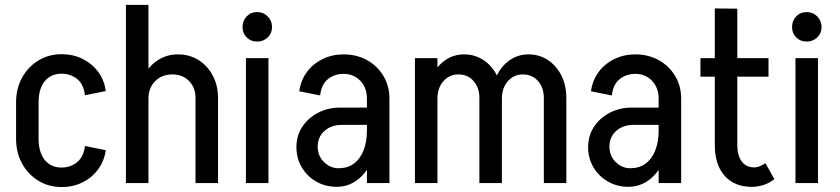

<svg xmlns="http://www.w3.org/2000/svg" viewBox="-20 -740 3396 776"><path d="M45 -178V-327H136V-178ZM45 -326Q45 -382.2 69.2 -426.1Q93.5 -470 135.1 -495.5Q176.8 -521 229.5 -521V-442.2Q185.8 -442.2 160.9 -411.9Q136 -381.5 136 -326ZM323.2 -355Q318.2 -399.8 291.6 -421Q265 -442.2 228.5 -442.2V-521Q275.8 -521 314 -501.9Q352.2 -482.8 376.9 -449.5Q401.5 -416.2 407.5 -372ZM45 -179H136Q136 -124.2 160.9 -93.5Q185.8 -62.8 229.5 -62.8V16Q176.8 16 135.1 -9.5Q93.5 -35 69.2 -79Q45 -123 45 -179ZM323.2 -150 407.5 -133Q401.5 -89.8 376.9 -56Q352.2 -22.2 314 -3.1Q275.8 16 228.5 16V-62.8Q265 -62.8 291.6 -84.5Q318.2 -106.2 323.2 -150Z M489 0V-505H580V0ZM770.2 0V-344.2H861.2V0ZM770.2 -344Q770.2 -386.2 743.9 -412.8Q717.5 -439.2 676.8 -439.2L699.8 -520.2Q746 -520.2 782.5 -497.2Q819 -474.2 840.1 -434.2Q861.2 -394.2 861.2 -344ZM540 -341.5Q540 -392.5 561.1 -433.1Q582.2 -473.8 618.2 -497Q654.2 -520.2 699.8 -520.2L676.8 -439.2Q634.2 -439.2 607.1 -412Q580 -384.8 580 -341.5ZM489 0V-720.2H580V0Z M974 0V-505H1065V0ZM1019.2 -572Q993.8 -572 977 -588.8Q960.2 -605.5 960.2 -631Q960.2 -656.2 977 -673.8Q993.8 -691.2 1019.2 -691.2Q1044.5 -691.2 1062 -673.8Q1079.5 -656.2 1079.5 -631Q1079.5 -605.5 1062 -588.8Q1044.5 -572 1019.2 -572Z M1463 0V-344.2H1554V0ZM1340.5 15 1348 -60Q1384 -60 1409.4 -78.1Q1434.8 -96.2 1448.9 -131Q1463 -165.8 1463 -213.5L1508 -216Q1508 -148.2 1486 -96Q1464 -43.8 1426.4 -14.4Q1388.8 15 1340.5 15ZM1340.5 15Q1295.5 15 1258.5 -6Q1221.5 -27 1199.8 -63.5Q1178 -100 1178 -145.2L1264 -147.8Q1264 -110 1289.6 -85Q1315.2 -60 1348 -60ZM1178 -145.2Q1178 -191.5 1201.5 -227.2Q1225 -263 1265.1 -284.1Q1305.2 -305.2 1355.5 -305.2L1360.5 -235.2Q1318.8 -235.2 1291.4 -210.8Q1264 -186.2 1264 -147.8ZM1360.5 -235.2 1355.5 -305.2H1510.2V-235.2ZM1463 -213.5V-342.5H1508V-216ZM1554 -341.5H1463Q1463 -385.5 1436.2 -413.5Q1409.5 -441.5 1368.2 -441.5V-520.2Q1421.5 -520.2 1463.4 -497Q1505.2 -473.8 1529.6 -433.1Q1554 -392.5 1554 -341.5ZM1273.8 -354.2 1189.5 -371.2Q1195.8 -415.5 1220.2 -448.8Q1244.8 -482 1283.5 -501.1Q1322.2 -520.2 1368.5 -520.2V-441.5Q1332.2 -441.5 1305.5 -420.2Q1278.8 -399 1273.8 -354.2Z M1657 0V-505H1748V0ZM1917.5 0V-344.2H2008.5V0ZM1707.2 -341.5Q1707.2 -392.5 1726.8 -433.1Q1746.2 -473.8 1779.9 -497Q1813.5 -520.2 1855.8 -520.2L1832.8 -439.2Q1796.5 -439.2 1772.2 -412Q1748 -384.8 1748 -341.5ZM1917.5 -344.2Q1917.5 -386.2 1893.8 -412.8Q1870 -439.2 1832.8 -439.2L1855.8 -520.2Q1899.5 -520.2 1934.1 -497.2Q1968.8 -474.2 1988.6 -434.4Q2008.5 -394.5 2008.5 -344.2ZM2178 0V-344.2H2269V0ZM1967.8 -341.5Q1967.8 -392.5 1987.2 -433.1Q2006.8 -473.8 2040.4 -497Q2074 -520.2 2116.2 -520.2L2093.2 -439.2Q2057 -439.2 2032.8 -412Q2008.5 -384.8 2008.5 -341.5ZM2178 -344.2Q2178 -386.2 2154.2 -412.8Q2130.5 -439.2 2093.2 -439.2L2116.2 -520.2Q2160 -520.2 2194.6 -497.2Q2229.2 -474.2 2249.1 -434.4Q2269 -394.5 2269 -344.2Z M2642 0V-344.2H2733V0ZM2519.5 15 2527 -60Q2563 -60 2588.4 -78.1Q2613.8 -96.2 2627.9 -131Q2642 -165.8 2642 -213.5L2687 -216Q2687 -148.2 2665 -96Q2643 -43.8 2605.4 -14.4Q2567.8 15 2519.5 15ZM2519.5 15Q2474.5 15 2437.5 -6Q2400.5 -27 2378.8 -63.5Q2357 -100 2357 -145.2L2443 -147.8Q2443 -110 2468.6 -85Q2494.2 -60 2527 -60ZM2357 -145.2Q2357 -191.5 2380.5 -227.2Q2404 -263 2444.1 -284.1Q2484.2 -305.2 2534.5 -305.2L2539.5 -235.2Q2497.8 -235.2 2470.4 -210.8Q2443 -186.2 2443 -147.8ZM2539.5 -235.2 2534.5 -305.2H2689.2V-235.2ZM2642 -213.5V-342.5H2687V-216ZM2733 -341.5H2642Q2642 -385.5 2615.2 -413.5Q2588.5 -441.5 2547.2 -441.5V-520.2Q2600.5 -520.2 2642.4 -497Q2684.2 -473.8 2708.6 -433.1Q2733 -392.5 2733 -341.5ZM2452.8 -354.2 2368.5 -371.2Q2374.8 -415.5 2399.2 -448.8Q2423.8 -482 2462.5 -501.1Q2501.2 -520.2 2547.5 -520.2V-441.5Q2511.2 -441.5 2484.5 -420.2Q2457.8 -399 2452.8 -354.2Z M2869 -152.5V-705.8L2960 -705V-152.5ZM2811 -430V-505H3086V-430ZM2869 -153.5H2960Q2960 -125.2 2968.1 -105.1Q2976.2 -85 2991.2 -74.2Q3006.2 -63.5 3027.2 -63.5L3018.5 15.2Q2948.5 15.2 2908.8 -29.4Q2869 -74 2869 -153.5ZM3073.5 -80.5 3109.8 -15.8Q3090 -0.5 3066.5 7.4Q3043 15.2 3018.5 15.2L3027.2 -63.5Q3040.2 -63.5 3051.6 -68.4Q3063 -73.2 3073.5 -80.5Z M3195 0V-505H3286V0ZM3240.2 -572Q3214.8 -572 3198 -588.8Q3181.2 -605.5 3181.2 -631Q3181.2 -656.2 3198 -673.8Q3214.8 -691.2 3240.2 -691.2Q3265.5 -691.2 3283 -673.8Q3300.5 -656.2 3300.5 -631Q3300.5 -605.5 3283 -588.8Q3265.5 -572 3240.2 -572Z"/></svg>

Font: Akshar Light
Style: Regular
Weight: 300
Designer: Tall Chai
Foundry: Tall Chai
Version: Version 1.100